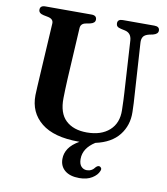

<svg xmlns="http://www.w3.org/2000/svg" viewBox="-97 -781 941 1082"><g transform="rotate(10 373.0 -240.0)"><path d="M597 -299.5 579 -595Q576 -636.5 539 -644.5L516 -649.5Q500 -653 494 -659.5Q488 -666 488 -676.5Q488 -700 517.5 -700H698Q728 -700 728 -676.5Q728 -657 699.5 -649.5L678 -645Q653 -639 644.5 -625.8Q636 -612.5 637.5 -591.5L656 -300Q658 -274.5 659.2 -249.8Q660.5 -225 661 -199Q663 -123 619 -67Q575 -11 485 8.5Q419 50.5 419 112Q419 140.5 432 154.5Q445 168.5 464 168.5Q493 168.5 511 143Q522 132 531.5 134.5Q537.5 136 541.5 142.5Q545.5 149 540.5 160Q531.5 183.5 502.5 201.5Q473.5 219.5 430 219.5Q376.5 219.5 347.2 195.2Q318 171 318 129.5Q318 97 336.5 69.2Q355 41.5 396 18Q394 18 391.5 18Q249 18 176.8 -40.5Q104.5 -99 106 -198Q106.5 -215.5 108.2 -246.8Q110 -278 112.5 -322L129.5 -612Q131 -638 98 -644.5L73 -649.5Q44.5 -655.5 44.5 -676Q44.5 -700 74.5 -700H338.5Q368 -700 368 -676Q368 -656 340 -649.5L314.5 -644.5Q286.5 -639 285 -613L268.5 -322Q266.5 -287.5 265.8 -259.2Q265 -231 264.5 -209Q263 -123 306.5 -82Q350 -41 427 -41Q509 -41 556 -83.2Q603 -125.5 601 -199.5Q600.5 -234.5 599.2 -257.2Q598 -280 597 -299.5Z"/></g></svg>

Font: Fraunces 9pt S000 SemiBold
Style: Regular
Weight: 600
Version: Version 1.000; ttfautohint (v1.8.3)